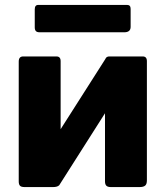

<svg xmlns="http://www.w3.org/2000/svg" viewBox="-20 -759 672 779"><path d="M226 -511V-27Q226 -12 218.5 -6Q211 0 195 0H80Q66 0 61 -5.5Q56 -11 56 -23V-509Q56 -530 74 -530H209Q226 -530 226 -511ZM576 -511V-27Q576 -12 569 -6Q562 0 546 0H430Q417 0 411.5 -5.5Q406 -11 406 -23V-509Q406 -530 424 -530H559Q576 -530 576 -511ZM409 -522 510 -463 220 -7 119 -67ZM510 -723V-650Q510 -628 484 -628H141Q130 -628 125.5 -633Q121 -638 121 -648V-721Q121 -739 135 -739H496Q510 -739 510 -723Z"/></svg>

Font: Libre Franklin ExtraBold
Style: Regular
Weight: 800
Designer: Pablo Impallari, Rodrigo Fuenzalida, Nhung Nguyen
Foundry: Impallari Type
Version: Version 3.000